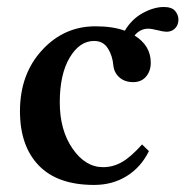

<svg xmlns="http://www.w3.org/2000/svg" viewBox="-20 -519 533 549"><path d="M456.1 -428.2Q448.2 -428.2 430.4 -432.6Q412.6 -437 403.8 -437Q380.9 -437 364.7 -417.5Q411.1 -388.7 411.1 -339.8Q411.1 -315.9 397.7 -300Q384.3 -284.2 360.8 -284.2Q336.9 -284.2 321.8 -297.4Q306.6 -310.5 304.2 -331.1Q301.8 -359.9 288.3 -380.9Q274.9 -401.9 249 -401.9Q207.5 -401.9 179.2 -354.2Q150.9 -306.6 150.9 -226.1Q150.9 -147 187.5 -94Q224.1 -41 274.9 -41Q303.2 -41 328.9 -55.7Q354.5 -70.3 386.2 -106L405.8 -86.9Q383.3 -41 342.5 -15.6Q301.8 9.8 249 9.8Q144.5 9.8 90.8 -45.9Q37.1 -101.6 37.1 -201.2Q37.1 -306.6 99.9 -375.2Q162.6 -443.8 252.9 -443.8Q302.7 -443.8 336.9 -431.2Q356.9 -464.8 388.7 -481.9Q420.4 -499 448.2 -499Q471.2 -499 480.7 -487.8Q490.2 -476.6 490.2 -462.9Q490.2 -447.8 480.7 -438Q471.2 -428.2 456.1 -428.2Z"/></svg>

Font: Linux Libertine G
Style: Semibold
Weight: 600
Designer: Philipp H. Poll
Foundry: Philipp H. Poll
Version: Version 5.1.1